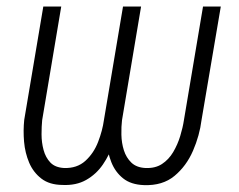

<svg xmlns="http://www.w3.org/2000/svg" viewBox="-20 -548 723 580"><path d="M351.6 -528.3H397L339.8 -186Q335 -150.9 323 -115.7Q311 -80.6 290.8 -51Q270.5 -21.5 240.2 -4.4Q210 12.7 168.5 10.7Q129.4 10.3 105 -8.5Q80.6 -27.3 68.1 -56.6Q55.7 -85.9 52.7 -119.9Q49.8 -153.8 53.2 -186L110.8 -528.3H165L107.4 -185.1Q105.5 -166.5 105.5 -142.1Q105.5 -117.7 111.6 -95Q117.7 -72.3 132.1 -57.1Q146.5 -42 173.3 -40.5Q212.4 -39.1 237.8 -62Q263.2 -85 276.4 -119.4Q289.6 -153.8 293.9 -185.1ZM593.3 -528.3H647L588.9 -186Q583 -138.7 563 -92.5Q543 -46.4 507.1 -16.6Q471.2 13.2 415 11.2Q375.5 9.8 351.8 -9.3Q328.1 -28.3 316.4 -57.9Q304.7 -87.4 302.2 -121.1Q299.8 -154.8 302.7 -186L360.4 -528.3H406.2L348.6 -185.1Q346.2 -166 346.7 -141.1Q347.2 -116.2 354.2 -94Q361.3 -71.8 376.7 -56.9Q392.1 -42 418.9 -40.5Q448.7 -39.1 469.2 -52.5Q489.7 -65.9 503.2 -88.6Q516.6 -111.3 524.4 -137Q532.2 -162.6 535.6 -185.1Z"/></svg>

Font: Roboto Condensed Light
Style: Italic
Weight: 300
Italic angle: -12°
Designer: Christian Robertson
Foundry: Google
Version: Version 3.0; 2020